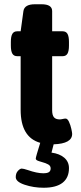

<svg xmlns="http://www.w3.org/2000/svg" viewBox="-20 -670 382 902"><path d="M232 8 222 47Q260 52 282 71Q304 90 304 120Q304 165 274 188.5Q244 212 185 212Q138 212 96 198Q54 184 54 162Q54 144 64 133Q74 122 82 122Q90 122 111 129Q154 144 183 144Q202 144 210 138.5Q218 133 218 121Q218 109 206.5 102.5Q195 96 176 91Q173 90 164.5 87.5Q156 85 152 82Q148 79 148 75Q148 68 169 1Q77 -25 77 -154V-406H61Q45 -406 38 -418Q31 -430 31 -456V-473Q31 -499 38 -511Q45 -523 61 -523H77L90 -618Q95 -650 144 -650H175Q225 -650 225 -618V-523H274Q290 -523 297 -511Q304 -499 304 -473V-456Q304 -430 297 -418Q290 -406 274 -406H225V-152Q225 -129 233.5 -119Q242 -109 261 -109Q266 -109 274.5 -111Q283 -113 288 -113Q297 -113 304 -98Q311 -83 315 -65Q319 -47 319 -41Q319 5 232 8Z"/></svg>

Font: Asap-Bold
Style: Bold
Weight: 700
Designer: Pablo Cosgaya
Foundry: Omnibus-Type
Version: Version 2.000; ttfautohint (v1.8)